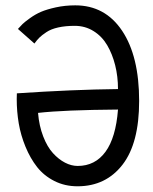

<svg xmlns="http://www.w3.org/2000/svg" viewBox="-20 -666 558 700"><path d="M410.2 -266.6Q213.4 -265.1 118.7 -254.4Q122.6 -207 137.5 -168.7Q152.3 -130.4 173.1 -107.7Q193.8 -85 217 -73Q240.2 -61 263.2 -61Q326.7 -61 364.5 -112.5Q402.3 -164.1 410.2 -266.6ZM263.7 13.2H262.7Q216.3 13.2 178.2 -6.1Q140.1 -25.4 115.2 -57.1Q90.3 -88.9 73 -130.9Q55.7 -172.9 48.3 -216.3Q41 -259.8 41 -304.7Q41 -321.8 41.5 -325.7Q244.1 -339.4 410.2 -341.3Q410.2 -387.2 399.9 -428.2Q389.6 -469.2 370.6 -501.5Q351.6 -533.7 321 -552.7Q290.5 -571.8 252.4 -571.8Q218.3 -571.8 192.1 -565.9Q166 -560.1 149.2 -548.8Q132.3 -537.6 123.5 -528.8Q114.7 -520 105.5 -507.3L45.4 -560.5Q55.2 -571.3 62.3 -578.4Q69.3 -585.4 89.4 -599.9Q109.4 -614.3 129.9 -623Q150.4 -631.8 183.8 -639.2Q217.3 -646.5 254.4 -646.5Q363.3 -646.5 425.3 -553.7Q487.3 -460.9 487.3 -297.9Q487.3 -144 426.8 -65.7Q366.2 12.7 263.7 13.2Z"/></svg>

Font: Fantasque Sans Mono
Style: Regular
Weight: 400
Monospace: yes
Designer: Jany Belluz
Version: Version 1.8.0 ; ttfautohint (v1.8.2)